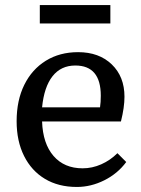

<svg xmlns="http://www.w3.org/2000/svg" viewBox="-20 -728 559 762"><path d="M285 14Q212 14 158.5 -18Q105 -50 75.5 -109Q46 -168 46 -247Q46 -330 76.5 -391.5Q107 -453 162 -487Q217 -521 290 -521Q373 -521 423.5 -472.5Q474 -424 474 -344Q474 -302 460 -246H147Q150 -158 192.5 -109Q235 -60 308 -60Q346 -60 382 -76Q418 -92 446 -120L481 -85Q447 -39 394 -12.5Q341 14 285 14ZM147 -302H377Q380 -322 380 -348Q380 -468 279 -468Q222 -468 188.5 -425.5Q155 -383 147 -302ZM138 -635V-708H418V-635Z"/></svg>

Font: Literata 12pt
Style: Regular
Weight: 400
Designer: Latin by Veronika Burian and Jose Scaglione. Greek by Irene Vlachou. Cyrillic by Vera Evstafieva.
Foundry: TypeTogether
Version: Version 3.002